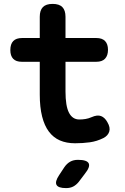

<svg xmlns="http://www.w3.org/2000/svg" viewBox="-20 -725 640 985"><path d="M474 -530Q504 -530 519 -514.5Q534 -499 534 -469.5Q534 -440 519 -424Q504 -408 474 -408H316V-256Q316 -181 334 -146.5Q352 -112 387 -112Q403 -112 418.5 -114.5Q434 -117 450 -124Q479 -137 498.5 -129.5Q518 -122 531 -98Q547 -71 540.5 -50Q534 -29 511 -17Q477 0 441 5Q405 10 365 10Q321 10 287.5 -4.5Q254 -19 231 -49.5Q208 -80 196 -127.5Q184 -175 184 -240V-408H92Q62 -408 47.5 -423.5Q33 -439 33 -468Q33 -499 48 -514.5Q63 -530 94 -530H184V-639Q184 -672 200 -688.5Q216 -705 250 -705Q284 -705 300 -688.5Q316 -672 316 -639V-530ZM283 174 310 133Q323 114 340 104.5Q357 95 380 95Q426 95 435 113Q444 131 415 167L384 208Q371 224 355.5 232Q340 240 319 240Q279 240 270 223.5Q261 207 283 174Z"/></svg>

Font: Maple Mono Normal NL
Style: Bold
Weight: 700
Monospace: yes
Designer: subframe7536
Version: Version 7.000